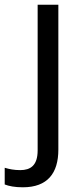

<svg xmlns="http://www.w3.org/2000/svg" viewBox="-75 -556 353 816"><path d="M22 240C127 240 173 180 173 80V-536H85V83C85 148 54 167 11 167C-15 167 -35 163 -55 157V228C-37 235 -12 240 22 240Z"/></svg>

Font: Noto Sans Runic
Style: Regular
Weight: 400
Designer: Monotype Design Team
Foundry: Monotype Imaging Inc.
Version: Version 2.002